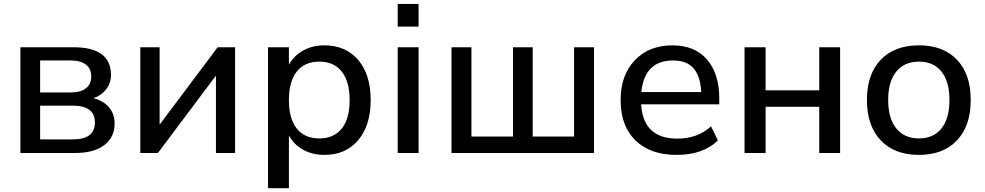

<svg xmlns="http://www.w3.org/2000/svg" viewBox="-20 -780 5020 979"><path d="M84 0V-539.1H354.5Q545.9 -539.1 545.9 -397.5Q545.9 -356.4 521.5 -324.7Q497.1 -293 456.1 -279.3Q506.8 -266.6 535.6 -232.9Q564.5 -199.2 564.5 -150.4Q564.5 -80.1 511.7 -40Q459 0 364.3 0ZM184.6 -69.3H351.6Q463.9 -69.3 463.9 -155.3Q463.9 -241.2 351.6 -241.2H184.6ZM184.6 -308.6H339.8Q390.6 -308.6 418 -329.6Q445.3 -350.6 445.3 -390.6Q445.3 -429.7 418 -450.7Q390.6 -471.7 339.8 -471.7H184.6Z M695.3 0V-539.1H793.9V-144.5L1089.8 -539.1H1178.7V0H1081.1V-394.5L785.2 0Z M1633.8 -548.8Q1743.2 -548.8 1806.6 -474.1Q1870.1 -399.4 1870.1 -269.5Q1870.1 -140.6 1806.6 -65.4Q1743.2 9.8 1633.8 9.8Q1573.2 9.8 1525.4 -16.6Q1477.5 -43 1453.1 -89.8V179.7H1346.7V-539.1H1453.1V-450.2Q1478.5 -496.1 1525.9 -522.5Q1573.2 -548.8 1633.8 -548.8ZM1608.4 -74.2Q1682.6 -74.2 1722.7 -124.5Q1762.7 -174.8 1762.7 -269.5Q1762.7 -364.3 1722.7 -415Q1682.6 -465.8 1608.4 -465.8Q1533.2 -465.8 1493.2 -415Q1453.1 -364.3 1453.1 -269.5Q1453.1 -174.8 1493.2 -124.5Q1533.2 -74.2 1608.4 -74.2Z M2007.8 -644.5V-759.8H2114.3V-644.5ZM2007.8 0V-539.1H2114.3V0Z M2282.2 0V-539.1H2383.8V-84H2595.7V-539.1H2696.3V-84H2907.2V-539.1H3008.8V0Z M3429.7 9.8Q3295.9 9.8 3220.2 -64Q3144.5 -137.7 3144.5 -269.5Q3144.5 -396.5 3216.8 -472.7Q3289.1 -548.8 3409.2 -548.8Q3521.5 -548.8 3584.5 -477.1Q3647.5 -405.3 3647.5 -277.3V-248H3249Q3259.8 -73.2 3433.6 -73.2Q3537.1 -73.2 3605.5 -135.7L3640.6 -64.5Q3566.4 9.8 3429.7 9.8ZM3250 -310.5H3555.7Q3550.8 -393.6 3515.6 -432.6Q3480.5 -471.7 3412.1 -471.7Q3266.6 -471.7 3250 -310.5Z M3776.4 0V-539.1H3883.8V-319.3H4157.2V-539.1H4263.7V0H4157.2V-235.4H3883.8V0Z M4666 9.8Q4541 9.8 4470.7 -64.5Q4400.4 -138.7 4400.4 -270.5Q4400.4 -401.4 4470.7 -475.1Q4541 -548.8 4666 -548.8Q4790 -548.8 4859.9 -475.1Q4929.7 -401.4 4929.7 -270.5Q4929.7 -138.7 4859.9 -64.5Q4790 9.8 4666 9.8ZM4508.8 -270.5Q4508.8 -176.8 4549.8 -125.5Q4590.8 -74.2 4666 -74.2Q4740.2 -74.2 4780.8 -125.5Q4821.3 -176.8 4821.3 -270.5Q4821.3 -363.3 4780.8 -414.6Q4740.2 -465.8 4666 -465.8Q4590.8 -465.8 4549.8 -414.6Q4508.8 -363.3 4508.8 -270.5Z"/></svg>

Font: Min Sans Medium
Style: Regular
Weight: 500
Designer: Jinseong-Kim, NotoSansCJK, Nunito
Foundry: Jinseong-Kim
Version: Version 1.400;Glyphs 3.1.2 (3151)